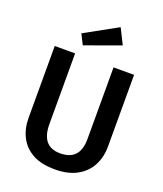

<svg xmlns="http://www.w3.org/2000/svg" viewBox="-168 -1045 993 1169"><g transform="rotate(20 328.0 -460.5)"><path d="M327 15Q240 15 183.5 -16Q127 -47 99 -101.5Q71 -156 71 -226V-691H203V-233Q203 -88 325 -88Q452 -88 452 -226V-691H585V-226Q585 -158 556.5 -103.5Q528 -49 470.5 -17Q413 15 327 15ZM230 -753 197 -819 409 -936 459 -836Z"/></g></svg>

Font: Trujillo Medium
Style: Regular
Weight: 500
Designer: Fira Sans original fonts by bBox Type GmbH, Carrois Corporate GbR, & Edenspiekermann AG / Changes by Cristiano Sobral
Foundry: Fira Sans original fonts by bBox Type GmbH, Carrois Corporate GbR, & Edenspiekermann AG / Changes by Cristiano Sobral
Version: Version 4.301;October 17, 2021;FontCreator 14.0.0.2814 64-bi